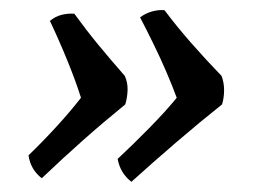

<svg xmlns="http://www.w3.org/2000/svg" viewBox="-20 -435 501 377"><path d="M303 -415Q327 -383 355.5 -350.5Q384 -318 415 -286Q420 -273 420 -258Q420 -243 416 -230Q372 -195 326 -155.5Q280 -116 238 -78Q216 -95 211 -123Q240 -150 272.5 -183Q305 -216 327 -243Q319 -265 307 -293Q295 -321 281 -349.5Q267 -378 255 -401Q266 -409 278.5 -412.5Q291 -416 303 -415ZM126 -408Q150 -375 173.5 -346.5Q197 -318 225 -286Q231 -273 230.5 -258Q230 -243 226 -230Q183 -195 143.5 -160Q104 -125 62 -85Q40 -102 36 -130Q64 -157 91 -186.5Q118 -216 139 -243Q129 -275 112.5 -315.5Q96 -356 78 -394Q89 -403 101.5 -406Q114 -409 126 -408Z"/></svg>

Font: Vollkorn SemiBold
Style: Italic
Weight: 600
Italic angle: -11°
Designer: Friedrich Althausen
Foundry: Friedrich Althausen
Version: Version 5.000